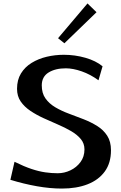

<svg xmlns="http://www.w3.org/2000/svg" viewBox="-20 -1087 707 1118"><path d="M340.2 11Q271.5 11 195.2 -2.5Q119 -16 40.5 -40L64.5 -145Q120.2 -117.5 163.4 -103.1Q206.5 -88.8 243.5 -83.5Q280.5 -78.2 316 -78.2Q354.5 -78.2 390.1 -95.2Q425.8 -112.2 448.8 -143.4Q471.8 -174.5 471.8 -217Q471.8 -251.8 450.4 -277.5Q429 -303.2 394 -323.6Q359 -344 317.2 -361.9Q275.5 -379.8 233.8 -398.9Q192 -418 157 -441.5Q122 -465 100.6 -496Q79.2 -527 79.2 -570Q79.2 -622 102.2 -659.5Q125.2 -697 164.4 -721Q203.5 -745 252 -756.5Q300.5 -768 351.8 -768Q416.5 -768 477.5 -750.5Q538.5 -733 577.2 -701L553.5 -619.5Q506.2 -654 455.6 -671.6Q405 -689.2 363.2 -689.2Q302.5 -689.2 263.1 -665Q223.8 -640.8 223.2 -591Q223 -544.2 244.8 -513.8Q266.5 -483.2 302.4 -462.1Q338.2 -441 381.4 -425.1Q424.5 -409.2 467.2 -392.5Q510 -375.8 546.1 -353.2Q582.2 -330.8 604.2 -296.8Q626.2 -262.8 626.2 -212Q626.2 -138 590.2 -88.5Q554.2 -39 490.1 -14Q426 11 340.2 11ZM355 -835 318 -864.5 489.5 -1067 542 -1015.8Z"/></svg>

Font: Marhey Light
Style: Regular
Weight: 300
Designer: Nur Syamsi & Bustanul Arifin
Foundry: Namelatype
Version: Version 1.000